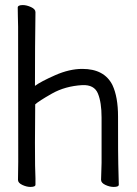

<svg xmlns="http://www.w3.org/2000/svg" viewBox="-20 -727 540 758"><path d="M100 11Q85 11 68 3Q51 -5 51 -17L52 -88Q52 -600 51.5 -621Q51 -642 50.5 -664.5Q50 -687 50 -697Q50 -707 70 -707Q85 -707 102.5 -699Q120 -691 120 -679Q118 -547 118 -388Q141 -405 197.5 -430Q254 -455 305 -455Q392 -455 424 -391Q446 -344 446 -267Q446 -99 447 -78L449 2Q449 11 429 11Q413 11 396 3Q379 -5 379 -17L381 -84V-263Q381 -323 366.5 -358Q352 -393 305 -391Q237 -387 185 -357.5Q133 -328 119 -315Q119 -235 118 -164Q118 -55 120 -23V2Q120 11 100 11Z"/></svg>

Font: LXGW WenKai Mono Lite
Style: Regular
Weight: 400
Monospace: yes
Designer: LXGW / Fontworks Inc.
Foundry: LXGW / Fontworks Inc.
Version: Version 1.520; June 14, 2025